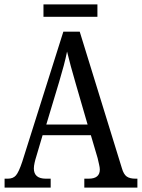

<svg xmlns="http://www.w3.org/2000/svg" viewBox="-20 -859 649 879"><path d="M1 0V-41H16Q40 -41 53 -56Q66 -71 82 -119L270 -714H345L538 -89Q546 -61 560 -51Q574 -41 600 -41H609V0H366V-41H386Q437 -41 437 -83Q437 -92 433.5 -106.5Q430 -121 427 -135L396 -240H175L146 -142Q142 -130 138.5 -114.5Q135 -99 135 -88Q135 -41 190 -41H212V0ZM192 -289H381L327 -475Q314 -520 304 -556.5Q294 -593 287 -623Q281 -593 272 -559Q263 -525 251 -485ZM179 -782V-839H426V-782Z"/></svg>

Font: Noto Serif Tamil Condensed
Style: Regular
Weight: 400
Width: 3
Designer: Indian Type Foundry, Tom Grace, and the Monotype Design Team
Foundry: Monotype Imaging Inc.
Version: Version 2.004; ttfautohint (v1.8.4.7-5d5b)